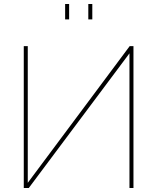

<svg xmlns="http://www.w3.org/2000/svg" viewBox="-20 -941 787 961"><path d="M306 -844V-921H326V-844ZM422 -844V-921H442V-844ZM99 0V-710H119V-26L629 -710H648V0H628V-674L124 0Z"/></svg>

Font: Raleway-v4020 Thin
Style: Regular
Weight: 250
Designer: Matt McInerney, Pablo Impallari, Rodrigo Fuenzalida
Foundry: Matt McInerney, Pablo Impallari, Rodrigo Fuenzalida
Version: Version 4.020;PS 004.020;hotconv 1.0.88;makeotf.lib2.5.64775